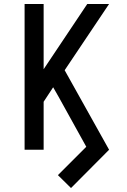

<svg xmlns="http://www.w3.org/2000/svg" viewBox="-20 -755 640 968"><path d="M338 193 272 128 415 -15 276 -266 248 -315 200 -242V0H104V-735H200V-406L420 -735H530L306 -401L530 0Z"/></svg>

Font: Iosevka Custom Medium Extended
Style: Regular
Weight: 500
Width: 7
Monospace: yes
Designer: Belleve Invis
Foundry: Belleve Invis
Version: Version 11.2.4; ttfautohint (v1.8.4)